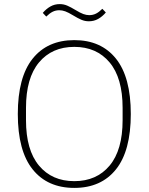

<svg xmlns="http://www.w3.org/2000/svg" viewBox="-20 -906 726 938"><path d="M343 12Q212 12 139.5 -78.5Q67 -169 67 -349Q67 -529 139.5 -619.5Q212 -710 343 -710Q474 -710 546.5 -619.5Q619 -529 619 -349Q619 -169 546.5 -78.5Q474 12 343 12ZM343 -21Q452 -21 515.5 -97Q579 -173 579 -319V-379Q579 -525 515.5 -601Q452 -677 343 -677Q234 -677 170.5 -601Q107 -525 107 -379V-319Q107 -173 170.5 -97Q234 -21 343 -21ZM414 -802Q395 -802 377.5 -809.5Q360 -817 337 -831Q314 -845 299 -850.5Q284 -856 270 -856Q252 -856 237 -848.5Q222 -841 206 -825L189 -843Q206 -863 226.5 -874.5Q247 -886 272 -886Q291 -886 308.5 -878.5Q326 -871 349 -857Q372 -843 387 -837.5Q402 -832 416 -832Q434 -832 449 -839.5Q464 -847 480 -863L497 -845Q480 -825 459.5 -813.5Q439 -802 414 -802Z"/></svg>

Font: IBM Plex Sans Hebrew ExtraLight
Style: Regular
Weight: 200
Designer: Mike Abbink, Paul van der Laan, Pieter van Rosmalen, Yanek Iontef
Foundry: Bold Monday
Version: Version 1.2